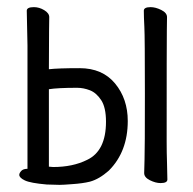

<svg xmlns="http://www.w3.org/2000/svg" viewBox="-20 -502 540 538"><path d="M147 16 111 15Q65 11 49.5 3.5Q34 -4 34 -12Q34 -17 39.5 -23Q45 -29 57 -29V-375L55 -472Q55 -482 75 -482Q90 -482 104 -473.5Q118 -465 118 -454Q118 -442 117.5 -417.5Q117 -393 117 -308Q143 -311 203 -311Q267 -311 302.5 -268Q338 -225 338 -163Q338 -77 285 -24Q258 0 232 7Q212 12 182 14Q157 16 147 16ZM129 -34Q184 -34 224 -54Q277 -79 277 -161Q277 -201 263.5 -221.5Q250 -242 232 -249Q214 -256 196 -256Q142 -256 117 -252V-35Q125 -34 129 -34ZM430 11Q416 11 400 3Q384 -5 384 -17Q384 -29 385 -55Q386 -81 386 -239.5Q386 -398 384.5 -426.5Q383 -455 383 -472Q383 -482 402 -482Q416 -482 432 -474Q448 -466 448 -454Q448 -442 447.5 -416.5Q447 -391 447 -105Q447 -74 448 -45Q449 -16 449 1Q449 11 430 11Z"/></svg>

Font: LXGW WenKai Mono TC
Style: Regular
Weight: 400
Designer: LXGW / Fontworks Inc.
Foundry: LXGW / Fontworks Inc.
Version: Version 1.330